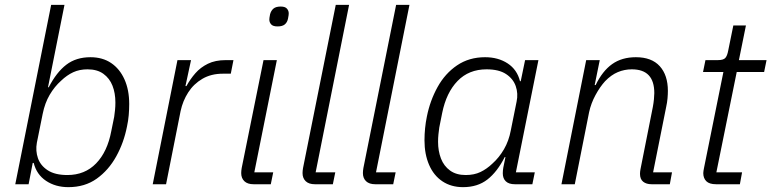

<svg xmlns="http://www.w3.org/2000/svg" viewBox="-20 -760 3182 792"><path d="M43 0 191 -740H246L178 -400H181Q213 -462 253.5 -493Q294 -524 353 -524Q403 -524 438.5 -500Q474 -476 493.5 -432.5Q513 -389 513 -331Q513 -308 511 -285Q509 -262 504 -239Q491 -172 459.5 -115Q428 -58 379 -23Q330 12 262 12Q209 12 170 -14Q131 -40 119 -88H115L98 0ZM258 -38Q330 -38 376.5 -86Q423 -134 439 -219L451 -278Q453 -292 454.5 -306.5Q456 -321 456 -337Q456 -376 444 -406.5Q432 -437 406.5 -455.5Q381 -474 341 -474Q308 -474 282 -462Q256 -450 232 -427Q205 -403 185 -369Q165 -335 156 -290L132 -171Q126 -138 136.5 -107.5Q147 -77 177 -57.5Q207 -38 258 -38Z M665 0H610L712 -512H768L745 -405H749Q765 -434 786 -458Q807 -482 837.5 -497Q868 -512 911 -512H943L932 -456H899Q851 -456 815 -435Q779 -414 756.5 -379Q734 -344 725 -302Z M1125 -651Q1106 -651 1098.5 -659.5Q1091 -668 1091 -679Q1091 -682 1091.5 -686.5Q1092 -691 1094 -701Q1098 -716 1108 -724.5Q1118 -733 1138 -733Q1156 -733 1163.5 -724.5Q1171 -716 1171 -705Q1171 -702 1170.5 -697.5Q1170 -693 1168 -683Q1165 -668 1155 -659.5Q1145 -651 1125 -651ZM1097 0H1026Q1001 0 988 -12.5Q975 -25 975 -46Q975 -51 975.5 -56Q976 -61 977 -67L1067 -512H1122L1029 -49H1107Z M1353 0H1279Q1254 0 1241 -12.5Q1228 -25 1228 -46Q1228 -51 1228.5 -56Q1229 -61 1230 -67L1365 -740H1420L1282 -49H1363Z M1602 0H1528Q1503 0 1490 -12.5Q1477 -25 1477 -46Q1477 -51 1477.5 -56Q1478 -61 1479 -67L1614 -740H1669L1531 -49H1612Z M2176 0H2104Q2079 0 2066.5 -12Q2054 -24 2054 -45Q2054 -51 2054.5 -56.5Q2055 -62 2056 -68L2065 -112H2062Q2031 -51 1990.5 -19.5Q1950 12 1890 12Q1841 12 1805 -12Q1769 -36 1750 -80Q1731 -124 1731 -181Q1731 -206 1733.5 -231Q1736 -256 1741 -280Q1754 -345 1785 -401Q1816 -457 1865.5 -490.5Q1915 -524 1981 -524Q2035 -524 2074 -498.5Q2113 -473 2125 -425H2128L2146 -512H2201L2108 -49H2186ZM1901 -38Q1936 -38 1962 -50.5Q1988 -63 2011 -85Q2039 -110 2059 -144.5Q2079 -179 2087 -222L2111 -341Q2118 -374 2107.5 -404.5Q2097 -435 2067.5 -454.5Q2038 -474 1987 -474Q1914 -474 1867.5 -426Q1821 -378 1804 -294L1792 -234Q1790 -220 1788.5 -205.5Q1787 -191 1787 -175Q1787 -137 1799 -106Q1811 -75 1836.5 -56.5Q1862 -38 1901 -38Z M2351 0H2296L2398 -512H2454L2433 -409H2437Q2465 -467 2505 -495.5Q2545 -524 2603 -524Q2668 -524 2701.5 -487Q2735 -450 2735 -385Q2735 -371 2733.5 -354Q2732 -337 2728 -319L2674 -49H2752L2743 0H2668Q2646 0 2633 -10.5Q2620 -21 2620 -43Q2620 -48 2620.5 -52Q2621 -56 2622 -62L2673 -319Q2676 -335 2677.5 -350.5Q2679 -366 2679 -376Q2679 -425 2656 -449.5Q2633 -474 2586 -474Q2556 -474 2528.5 -462.5Q2501 -451 2476 -425Q2455 -402 2436.5 -368Q2418 -334 2410 -297Z M3032 0H2934Q2906 0 2893.5 -12.5Q2881 -25 2881 -46Q2881 -51 2882 -56Q2883 -61 2884 -67L2964 -463H2880L2890 -512H2941Q2964 -512 2972 -521Q2980 -530 2984 -552L3005 -655H3057L3028 -512H3142L3132 -463H3019L2935 -49H3041Z"/></svg>

Font: IBM Plex Sans Light
Style: Italic
Weight: 300
Italic angle: -11.31°
Designer: Mike Abbink, Paul van der Laan, Pieter van Rosmalen
Foundry: Bold Monday
Version: Version 3.201